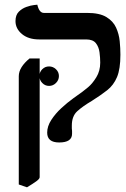

<svg xmlns="http://www.w3.org/2000/svg" viewBox="-20 -577 537 818"><path d="M148 -253Q148 -270 160 -282Q172 -294 189 -294Q206 -294 218.5 -282Q231 -270 231 -253Q231 -236 218.5 -223.5Q206 -211 189 -211Q172 -211 160 -223.5Q148 -236 148 -253ZM286 -42V-30Q287 -25 287 -19Q287 -13 287 -7Q287 30 232 30Q181 30 181 -12Q181 -39 198.5 -66Q216 -93 241.5 -116.5Q267 -140 292 -158Q317 -176 331 -186Q337 -190 355.5 -205.5Q374 -221 390.5 -248Q407 -275 407 -310Q407 -331 404 -354Q401 -377 388.5 -393Q376 -409 347 -409H147Q101 -409 73.5 -432Q46 -455 46 -487Q46 -513 60 -527Q74 -541 92.5 -547.5Q111 -554 125 -555.5Q139 -557 139 -557Q147 -522 167 -522H351Q404 -522 433 -504.5Q462 -487 474.5 -459.5Q487 -432 490 -401.5Q493 -371 493 -344Q493 -283 478.5 -248.5Q464 -214 436.5 -192.5Q409 -171 371 -147Q332 -124 309 -103Q286 -82 286 -42ZM95 221 60 209V-252Q60 -272 72 -291Q84 -310 106 -328H149V178Q149 185 134.5 195.5Q120 206 95 221Z"/></svg>

Font: Libertinus Serif SemiBold
Style: Regular
Weight: 600
Designer: Philipp H. Poll, Khaled Hosny
Foundry: Caleb Maclennan
Version: Version 7.051;RELEASE